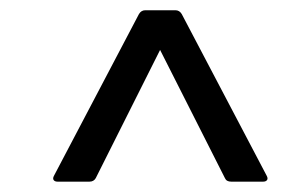

<svg xmlns="http://www.w3.org/2000/svg" viewBox="-20 -703 546 373"><path d="M91.8 -350.1Q86.4 -350.1 84.2 -353.3Q82 -356.4 85 -361.8L250 -675.8Q254.4 -683.1 262.2 -683.1H320.8Q328.6 -683.1 333 -675.8L498 -361.8Q501 -356.4 498.8 -353.3Q496.6 -350.1 491.2 -350.1H429.2Q419.9 -350.1 417 -356.9L291 -606L166 -356.9Q162.1 -350.1 153.8 -350.1Z"/></svg>

Font: Sofia Sans
Style: Italic
Weight: 400
Italic angle: -9°
Designer: Botio Nikoltchev, Ani Petrova
Foundry: lettersoup
Version: Version 4.100